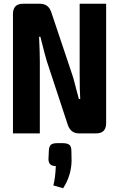

<svg xmlns="http://www.w3.org/2000/svg" viewBox="-20 -710 633 1022"><path d="M545 -690V-55Q545 0 492 0H401Q356 0 341 -45L229 -385Q222 -406 195 -514H188Q192 -428 192 -384V0H49V-635Q49 -690 102 -690H193Q238 -690 253 -645L364 -314Q370 -297 375.5 -275.5Q381 -254 388 -227Q395 -200 400 -183H407Q404 -231 404 -319V-690ZM285 52H313Q339 52 349.5 61Q360 70 360 93L361 145Q360 224 316 292L264 277Q275 234 277 174Q238 174 238 137L240 93Q241 70 250.5 61Q260 52 285 52Z"/></svg>

Font: exo2condensed_b
Style: Bold
Weight: 700
Width: 3
Designer: Natanael Gama
Version: Version 1.001;PS 001.001;hotconv 1.0.70;makeotf.lib2.5.58329